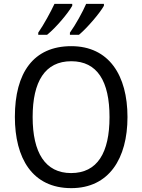

<svg xmlns="http://www.w3.org/2000/svg" viewBox="-20 -964 736 994"><path d="M518 -934V-944H426C409 -904 371 -835 342 -795V-784H389C431 -819 497 -896 518 -934ZM354 -934V-944H262C243 -903 207 -837 178 -795V-784H224C270 -821 332 -895 354 -934ZM640 -358C640 -574 544 -725 349 -725C153 -725 57 -587 57 -359C57 -145 147 10 349 10C544 10 640 -143 640 -358ZM149 -358C149 -542 213 -647 349 -647C484 -647 547 -543 547 -358C547 -173 484 -68 348 -68C214 -68 149 -174 149 -358Z"/></svg>

Font: Noto Sans Lao UI SemCond
Style: Regular
Weight: 400
Width: 4
Designer: Monotype Design Team
Foundry: Monotype Imaging Inc.
Version: Version 2.000